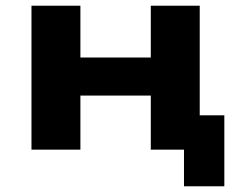

<svg xmlns="http://www.w3.org/2000/svg" viewBox="-20 -523 828 671"><path d="M623 128V0H507V-189H261V0H90V-503H261V-322H507V-503H678V-120H764V128Z"/></svg>

Font: Nunito Sans 7pt SemiExpanded ExtraBold
Style: Regular
Weight: 800
Width: 6
Designer: Vernon Adams
Foundry: Vernon Adams
Version: Version 3.101;gftools[0.9.27]